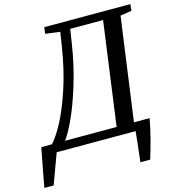

<svg xmlns="http://www.w3.org/2000/svg" viewBox="-191 -853 1045 1150"><g transform="rotate(-15 332.0 -278.0)"><path d="M-59 187.5Q-41.5 89.5 -13.5 -53.5H52Q81 -82.5 121 -155.2Q161 -228 200.2 -345Q239.5 -462 262.5 -610.5L275 -691.5L184.5 -703L189.5 -743H723.5L719.5 -703L649 -691.5L561 -53.5H658Q646 13.5 628.2 79.5Q610.5 145.5 597 187.5H536.5Q551.5 59.5 557 0H67.5L-1.5 187.5ZM453.5 -53.5 541 -693H337L323.5 -605Q303.5 -476 268.5 -361.2Q233.5 -246.5 196.5 -166.2Q159.5 -86 133.5 -53.5Z"/></g></svg>

Font: Merriweather Text
Style: Italic
Weight: 400
Italic angle: -7.8°
Designer: Eben Sorkin
Foundry: Eben Sorkin
Version: Version 2.100